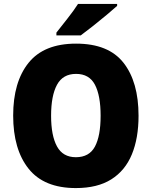

<svg xmlns="http://www.w3.org/2000/svg" viewBox="-20 -947 772 977"><path d="M685 -358Q685 -244 651 -161.5Q617 -79 546.5 -34.5Q476 10 366 10Q204 10 125.5 -88.5Q47 -187 47 -359Q47 -530 125.5 -627.5Q204 -725 367 -725Q532 -725 608.5 -627.5Q685 -530 685 -358ZM240 -358Q240 -257 270 -202Q300 -147 366 -147Q434 -147 463 -201Q492 -255 492 -358Q492 -461 463 -516Q434 -571 367 -571Q300 -571 270 -515.5Q240 -460 240 -358ZM576 -917Q556 -899 522.5 -871Q489 -843 453 -814.5Q417 -786 391 -767H267V-781Q292 -813 324 -853.5Q356 -894 377 -927H576Z"/></svg>

Font: Noto Sans Lao Looped SemiCondensed Black
Style: Regular
Weight: 900
Width: 4
Designer: Mark Frömberg, Ben Mitchell
Foundry: The Fontpad Ltd
Version: Version 1.002; ttfautohint (v1.8.4.7-5d5b)